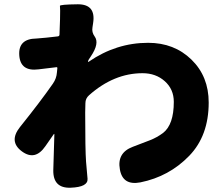

<svg xmlns="http://www.w3.org/2000/svg" viewBox="-20 -824 1040 897"><path d="M310 53Q227 56 229 -30L234 -196Q234 -201 231 -197L192 -141Q144 -71 82 -117Q20 -163 73 -230Q170 -351 227 -433Q244 -457 246 -486L248 -506Q248 -511 243 -510L160 -500Q75 -489 70 -566Q65 -643 150 -644Q157 -644 196 -648L250 -654Q258 -655 258 -663L259 -693Q261 -734 261 -775Q261 -790 260 -796.5Q259 -803 344 -804Q429 -804 415 -716L412 -696Q408 -673 422 -654Q446 -622 404 -560Q392 -543 391 -538Q391 -533 395 -536Q523 -624 672 -624Q794 -624 874.5 -545.5Q955 -467 955 -345Q955 -190 864 -96Q770 1 636 28Q553 44 540 -33Q526 -110 600 -138L681 -169Q714 -182 742 -203Q792 -242 792 -348Q792 -407 750 -444.5Q708 -482 646 -482Q512 -482 396 -379Q379 -364 379 -342L378 -298Q378 -124 382 -69Q385 -28 389 11Q392 50 310 53Z"/></svg>

Font: Resource Han Rounded KR Heavy
Style: Regular
Weight: 900
Designer: Cyano Hao (round all glyphs); Ryoko NISHIZUKA 西塚涼子 (kana, bopomofo & ideographs); Paul D. Hunt (Latin, Greek & Cyrillic)
Foundry: Cyano Hao
Version: 0.990